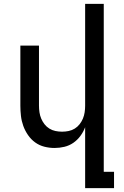

<svg xmlns="http://www.w3.org/2000/svg" viewBox="-20 -755 640 990"><path d="M419 215V-99Q410 -75 394.5 -54Q379 -33 358 -18.5Q337 -4 312 2Q287 8 261 8Q235 8 209 1.5Q183 -5 161.5 -20.5Q140 -36 124.5 -58.5Q109 -81 100 -106Q91 -131 88 -157.5Q85 -184 85 -210V-520H181V-210Q181 -193 183.5 -176Q186 -159 192.5 -143.5Q199 -128 209.5 -114.5Q220 -101 234.5 -92Q249 -83 266 -79.5Q283 -76 300 -76Q317 -76 334 -79.5Q351 -83 365.5 -92Q380 -101 390.5 -114.5Q401 -128 407.5 -143.5Q414 -159 416.5 -176Q419 -193 419 -210V-735H515V131H568V215Z"/></svg>

Font: Iosevka Medium Extended
Style: Regular
Weight: 500
Width: 7
Monospace: yes
Designer: Belleve Invis
Foundry: Belleve Invis
Version: Version 32.5.0; ttfautohint (v1.8.4)